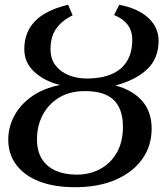

<svg xmlns="http://www.w3.org/2000/svg" viewBox="-20 -771 686 802"><path d="M293.5 11Q206 11 143.5 -13.5Q81 -38 47.8 -82.8Q14.5 -127.5 14.5 -187.5Q14.5 -239.5 39.5 -286.8Q64.5 -334 113 -368.2Q161.5 -402.5 230.5 -416Q164.5 -432.5 123 -471.2Q81.5 -510 81.5 -565Q81.5 -615.5 103.2 -652.2Q125 -689 166 -713.5Q207 -738 264.5 -751L283.5 -707Q240 -686 215.5 -652.5Q191 -619 191 -565Q191 -525 212 -497.8Q233 -470.5 267.5 -456.8Q302 -443 343 -443Q401.5 -443 444 -460.5Q486.5 -478 509.5 -514Q532.5 -550 532.5 -605.5Q532.5 -643 512.2 -668.8Q492 -694.5 456.5 -708L478 -751Q557 -736 599.8 -696Q642.5 -656 642.5 -601Q642.5 -527 594.8 -481.8Q547 -436.5 462 -414Q533.5 -395 573.5 -349.8Q613.5 -304.5 613.5 -233.5Q613.5 -161.5 574 -106.2Q534.5 -51 462.8 -20Q391 11 293.5 11ZM300.5 -41.5Q354.5 -41.5 398.2 -65Q442 -88.5 467.8 -133.2Q493.5 -178 493.5 -241.5Q493.5 -316 455.2 -353.2Q417 -390.5 335 -390.5Q271 -390.5 226.2 -363Q181.5 -335.5 158 -290Q134.5 -244.5 134.5 -189.5Q134.5 -139.5 155.2 -106.8Q176 -74 213.2 -57.8Q250.5 -41.5 300.5 -41.5Z"/></svg>

Font: Merriweather 28pt Medium
Style: Italic
Weight: 500
Italic angle: -7.8°
Version: Version 2.101